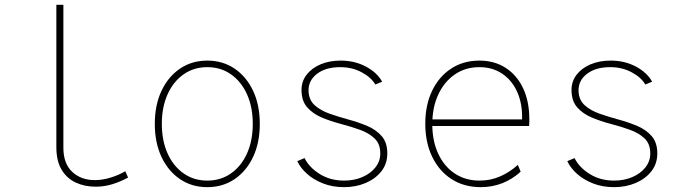

<svg xmlns="http://www.w3.org/2000/svg" viewBox="-20 -772 2852 800"><path d="M378.9 5.9Q333 5.9 295.9 -11.2Q258.8 -28.3 236.8 -64.7Q214.8 -101.1 214.8 -159.2V-752H244.1V-156.2Q244.1 -90.3 281 -55.9Q317.9 -21.5 375 -21.5Q406.7 -21.5 440.9 -32Q475.1 -42.5 502 -58.6L513.7 -32.2Q481.4 -14.6 447.8 -4.4Q414.1 5.9 378.9 5.9Z M843.8 7.8Q779.3 7.8 730 -25.6Q680.7 -59.1 652.8 -118.4Q625 -177.7 625 -255.9Q625 -334 652.8 -393.3Q680.7 -452.6 730 -486.1Q779.3 -519.5 843.8 -519.5Q908.2 -519.5 957.5 -486.1Q1006.8 -452.6 1034.7 -393.3Q1062.5 -334 1062.5 -255.9Q1062.5 -177.7 1034.7 -118.4Q1006.8 -59.1 957.5 -25.6Q908.2 7.8 843.8 7.8ZM843.8 -19.5Q899.9 -19.5 942.6 -49.6Q985.4 -79.6 1009.3 -132.8Q1033.2 -186 1033.2 -255.9Q1033.2 -325.7 1009.3 -378.9Q985.4 -432.1 942.6 -462.2Q899.9 -492.2 843.8 -492.2Q787.6 -492.2 744.9 -462.2Q702.1 -432.1 678.2 -378.9Q654.3 -325.7 654.3 -255.9Q654.3 -186 678.2 -132.8Q702.1 -79.6 744.9 -49.6Q787.6 -19.5 843.8 -19.5Z M1414.1 7.8Q1365.2 7.8 1325.7 -7.8Q1286.1 -23.4 1258.8 -48.1Q1231.4 -72.8 1218.8 -100.6L1249 -113.3Q1267.6 -75.2 1311.5 -47.4Q1355.5 -19.5 1414.1 -19.5Q1455.6 -19.5 1489.7 -34.2Q1523.9 -48.8 1544.2 -74.5Q1564.5 -100.1 1564.5 -132.8Q1564.5 -172.4 1540.8 -195.1Q1517.1 -217.8 1479.7 -231.2Q1442.4 -244.6 1400.4 -255.6Q1358.4 -266.6 1321 -282.2Q1283.7 -297.9 1260 -324.7Q1236.3 -351.6 1236.3 -397.5Q1236.3 -433.1 1257.6 -460.7Q1278.8 -488.3 1315.7 -503.9Q1352.5 -519.5 1399.4 -519.5Q1458 -519.5 1504.6 -494.6Q1551.3 -469.7 1572.3 -431.6L1543.9 -419.9Q1525.9 -450.2 1486.3 -471.2Q1446.8 -492.2 1397.5 -492.2Q1336.9 -492.2 1300.5 -464.1Q1264.2 -436 1265.6 -392.6Q1267.1 -355 1291.5 -333.3Q1315.9 -311.5 1353.3 -298.3Q1390.6 -285.2 1432.1 -273.9Q1473.6 -262.7 1510.5 -247.1Q1547.4 -231.4 1570.6 -204.6Q1593.8 -177.7 1593.8 -132.8Q1593.8 -89.8 1569.1 -58.3Q1544.4 -26.9 1503.4 -9.5Q1462.4 7.8 1414.1 7.8Z M1983.4 7.8Q1913.6 7.8 1861.6 -25.6Q1809.6 -59.1 1780.8 -118.7Q1752 -178.2 1752 -256.8Q1752 -334.5 1780.5 -393.8Q1809.1 -453.1 1859.9 -486.3Q1910.6 -519.5 1977.5 -519.5Q2040 -519.5 2086.9 -489.3Q2133.8 -459 2159.7 -404.1Q2185.5 -349.1 2185.5 -275.4Q2185.5 -273.4 2185.5 -263.7Q2185.5 -253.9 2184.6 -247.1H1775.4V-274.4H2155.3Q2157.2 -338.9 2135.5 -387.9Q2113.8 -437 2073 -464.6Q2032.2 -492.2 1977.5 -492.2Q1919.4 -492.2 1875.2 -461.9Q1831.1 -431.6 1806.2 -378.2Q1781.2 -324.7 1781.2 -254.9Q1781.2 -185.1 1805.7 -132.1Q1830.1 -79.1 1874.5 -49.3Q1918.9 -19.5 1978.5 -19.5Q2023.9 -19.5 2063.7 -36.9Q2103.5 -54.2 2137.7 -85L2149.4 -56.6Q2115.2 -25.4 2073.2 -8.8Q2031.2 7.8 1983.4 7.8Z M2539.1 7.8Q2490.2 7.8 2450.7 -7.8Q2411.1 -23.4 2383.8 -48.1Q2356.4 -72.8 2343.8 -100.6L2374 -113.3Q2392.6 -75.2 2436.5 -47.4Q2480.5 -19.5 2539.1 -19.5Q2580.6 -19.5 2614.7 -34.2Q2648.9 -48.8 2669.2 -74.5Q2689.5 -100.1 2689.5 -132.8Q2689.5 -172.4 2665.8 -195.1Q2642.1 -217.8 2604.7 -231.2Q2567.4 -244.6 2525.4 -255.6Q2483.4 -266.6 2446 -282.2Q2408.7 -297.9 2385 -324.7Q2361.3 -351.6 2361.3 -397.5Q2361.3 -433.1 2382.6 -460.7Q2403.8 -488.3 2440.7 -503.9Q2477.5 -519.5 2524.4 -519.5Q2583 -519.5 2629.6 -494.6Q2676.3 -469.7 2697.3 -431.6L2668.9 -419.9Q2650.9 -450.2 2611.3 -471.2Q2571.8 -492.2 2522.5 -492.2Q2461.9 -492.2 2425.5 -464.1Q2389.2 -436 2390.6 -392.6Q2392.1 -355 2416.5 -333.3Q2440.9 -311.5 2478.3 -298.3Q2515.6 -285.2 2557.1 -273.9Q2598.6 -262.7 2635.5 -247.1Q2672.4 -231.4 2695.6 -204.6Q2718.8 -177.7 2718.8 -132.8Q2718.8 -89.8 2694.1 -58.3Q2669.4 -26.9 2628.4 -9.5Q2587.4 7.8 2539.1 7.8Z"/></svg>

Font: Reddit Mono ExtraLight
Style: Regular
Weight: 250
Monospace: yes
Designer: Stephen Hutchings
Foundry: Reddit
Version: Version 1.014